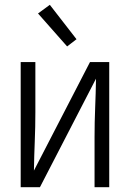

<svg xmlns="http://www.w3.org/2000/svg" viewBox="-20 -778 540 798"><path d="M66 0V-520H127V-312Q127 -251 124.5 -190.5Q122 -130 121 -69L354 -520H434V0H373V-208Q373 -269 375.5 -329.5Q378 -390 379 -451L146 0ZM259 -585 138 -722 187 -758 298 -615Z"/></svg>

Font: Iosevka Term Curly Light
Style: Regular
Weight: 300
Designer: Belleve Invis
Foundry: Belleve Invis
Version: Version 32.3.0